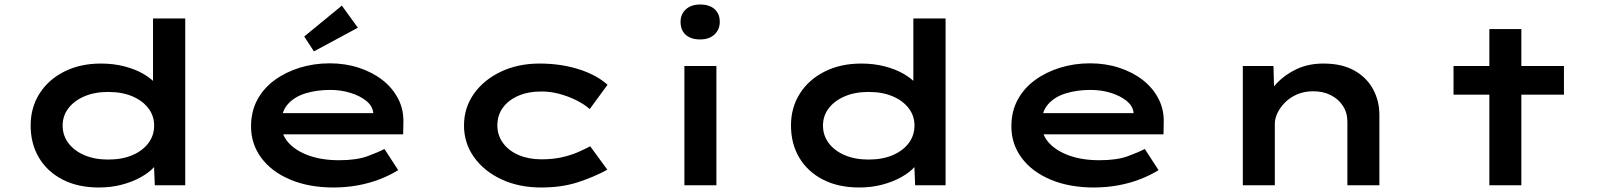

<svg xmlns="http://www.w3.org/2000/svg" viewBox="-20 -822 7109 852"><path d="M419 10Q326 10 258 -25Q190 -60 153 -122Q116 -184 116 -265Q116 -345 155.5 -407Q195 -469 265.5 -504.5Q336 -540 428 -540Q484 -540 532 -527.5Q580 -515 615.5 -494.5Q651 -474 672 -450Q693 -426 695 -402L659 -395V-740H802V0H667L661 -142L689 -131Q687 -107 665 -82Q643 -57 605.5 -36Q568 -15 520.5 -2.5Q473 10 419 10ZM460 -114Q522 -114 567.5 -133.5Q613 -153 638.5 -187Q664 -221 664 -265Q664 -308 638.5 -341.5Q613 -375 567.5 -394.5Q522 -414 460 -414Q400 -414 354.5 -394.5Q309 -375 283.5 -341.5Q258 -308 258 -265Q258 -221 283.5 -187Q309 -153 354.5 -133.5Q400 -114 460 -114Z M1460 10Q1351 10 1268 -25Q1185 -60 1139.5 -121.5Q1094 -183 1094 -261Q1094 -327 1121.5 -378.5Q1149 -430 1198 -466Q1247 -502 1310 -521.5Q1373 -541 1443 -541Q1512 -541 1572 -521.5Q1632 -502 1677 -467Q1722 -432 1747 -383.5Q1772 -335 1770 -277L1769 -226H1204L1181 -320H1652L1636 -302V-324Q1632 -353 1604.5 -375Q1577 -397 1535 -410Q1493 -423 1445 -423Q1386 -423 1336.5 -408Q1287 -393 1257.5 -360Q1228 -327 1228 -272Q1228 -225 1260 -189Q1292 -153 1350 -132Q1408 -111 1485 -111Q1562 -111 1611 -129Q1660 -147 1686 -161L1747 -67Q1712 -45 1666 -27Q1620 -9 1567.5 0.5Q1515 10 1460 10ZM1373 -594 1330 -660 1497 -797 1568 -699Z M2382 10Q2283 10 2205.5 -26Q2128 -62 2083.5 -124.5Q2039 -187 2039 -265Q2039 -344 2083 -406Q2127 -468 2203 -504Q2279 -540 2374 -540Q2467 -540 2546 -515.5Q2625 -491 2676 -446L2597 -338Q2572 -360 2536.5 -377.5Q2501 -395 2462 -405.5Q2423 -416 2383 -416Q2323 -416 2279 -396.5Q2235 -377 2211 -343.5Q2187 -310 2187 -265Q2187 -222 2212 -187.5Q2237 -153 2281.5 -134Q2326 -115 2382 -115Q2433 -115 2473 -124Q2513 -133 2544 -146.5Q2575 -160 2599 -173L2675 -69Q2617 -37 2545 -13.5Q2473 10 2382 10Z M3017 0V-529H3159V0ZM3087 -647Q3046 -647 3023 -667.5Q3000 -688 3000 -725Q3000 -759 3023.5 -780.5Q3047 -802 3087 -802Q3128 -802 3151 -781.5Q3174 -761 3174 -725Q3174 -691 3150.5 -669Q3127 -647 3087 -647Z M3793 10Q3700 10 3632 -25Q3564 -60 3527 -122Q3490 -184 3490 -265Q3490 -345 3529.5 -407Q3569 -469 3639.5 -504.5Q3710 -540 3802 -540Q3858 -540 3906 -527.5Q3954 -515 3989.5 -494.5Q4025 -474 4046 -450Q4067 -426 4069 -402L4033 -395V-740H4176V0H4041L4035 -142L4063 -131Q4061 -107 4039 -82Q4017 -57 3979.5 -36Q3942 -15 3894.5 -2.5Q3847 10 3793 10ZM3834 -114Q3896 -114 3941.5 -133.5Q3987 -153 4012.5 -187Q4038 -221 4038 -265Q4038 -308 4012.5 -341.5Q3987 -375 3941.5 -394.5Q3896 -414 3834 -414Q3774 -414 3728.5 -394.5Q3683 -375 3657.5 -341.5Q3632 -308 3632 -265Q3632 -221 3657.5 -187Q3683 -153 3728.5 -133.5Q3774 -114 3834 -114Z M4834 10Q4725 10 4642 -25Q4559 -60 4513.5 -121.5Q4468 -183 4468 -261Q4468 -327 4495.5 -378.5Q4523 -430 4572 -466Q4621 -502 4684 -521.5Q4747 -541 4817 -541Q4886 -541 4946 -521.5Q5006 -502 5051 -467Q5096 -432 5121 -383.5Q5146 -335 5144 -277L5143 -226H4578L4555 -320H5026L5010 -302V-324Q5006 -353 4978.5 -375Q4951 -397 4909 -410Q4867 -423 4819 -423Q4760 -423 4710.5 -408Q4661 -393 4631.5 -360Q4602 -327 4602 -272Q4602 -225 4634 -189Q4666 -153 4724 -132Q4782 -111 4859 -111Q4936 -111 4985 -129Q5034 -147 5060 -161L5121 -67Q5086 -45 5040 -27Q4994 -9 4941.5 0.5Q4889 10 4834 10Z M5495 0V-529H5631L5635 -381L5592 -374Q5610 -415 5646 -453Q5682 -491 5734 -515.5Q5786 -540 5853 -540Q5934 -540 5989 -509.5Q6044 -479 6072.5 -427Q6101 -375 6101 -312V0H5959V-282Q5959 -322 5939 -352.5Q5919 -383 5885 -400Q5851 -417 5808 -417Q5768 -417 5736.5 -403.5Q5705 -390 5683 -368Q5661 -346 5649 -321Q5637 -296 5637 -273V0H5567Q5531 0 5513 0Q5495 0 5495 0Z M6589 0V-693H6731V0ZM6430 -402V-529H6920V-402Z"/></svg>

Font: Lexend Zetta SemiBold
Style: Regular
Weight: 600
Designer: Bonnie Shaver-Troup, Thomas Jockin
Foundry: Lexend
Version: Version 1.007